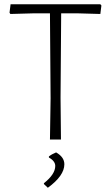

<svg xmlns="http://www.w3.org/2000/svg" viewBox="-20 -659 523 907"><path d="M454 -639 459 -633 454 -593 347 -596H269L266 -197L268 0H216L219 -194L216 -596H138L29 -593L25 -599L30 -639ZM245 61Q284 83 284 117Q284 171 206 228L187 210L188 206Q241 164 241 125Q241 102 211 85V80Q225 69 245 61Z"/></svg>

Font: Alegreya Sans SC Light
Style: Regular
Weight: 300
Designer: Juan Pablo del Peral
Foundry: Huerta Tipografica
Version: Version 2.007